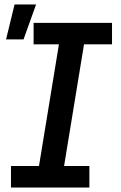

<svg xmlns="http://www.w3.org/2000/svg" viewBox="-20 -837 540 857"><path d="M29 0V-96H154L243 -639H130V-735H480V-639H355L266 -96H379V0ZM7 -661 45 -817H141L85 -661Z"/></svg>

Font: Iosevka Curly Slab
Style: Bold Italic
Weight: 700
Italic angle: -9°
Monospace: yes
Designer: Belleve Invis
Foundry: Belleve Invis
Version: Version 22.1.2; ttfautohint (v1.8.4)